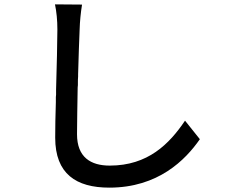

<svg xmlns="http://www.w3.org/2000/svg" viewBox="-20 -805 1040 880"><path d="M896 -167 828 -252C756 -145 658 -46 483 -46C396 -46 333 -84 333 -190C333 -250 335 -327 336 -404L337 -415V-426C337 -435 337 -445 338 -454V-465C340 -545 343 -620 345 -670C346 -706 350 -747 356 -784L232 -785C239 -752 243 -712 243 -670C243 -614 240 -504 237 -394V-371L236 -360C236 -356 236 -352 236 -348V-337C234 -277 233 -220 233 -174C233 -8 329 55 481 55C705 55 830 -72 896 -167Z"/></svg>

Font: Glow Sans SC Normal Medium
Style: Regular
Weight: 600
Designer: Ryoko NISHIZUKA (kana, bopomofo & ideographs); Paul D. Hunt (Latin, Greek & Cyrillic); Sandoll Communications, Soo-young
Version: Version 0.93